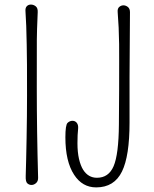

<svg xmlns="http://www.w3.org/2000/svg" viewBox="-20 -815 679 846"><path d="M147.9 -32.2Q148.4 -16.6 138.9 -8.3Q129.4 0 118.9 0Q108.4 0 100.3 -7.3Q92.3 -14.6 93.3 -40Q94.2 -65.4 95.2 -110.4Q96.2 -155.3 97.2 -206.1Q99.1 -306.6 99.1 -393.8Q99.1 -481 98.9 -529.5Q98.6 -578.1 97.7 -619.1Q96.2 -710 92.3 -764.2Q90.8 -779.8 97.9 -787.4Q105 -794.9 116.2 -794.9Q127.4 -794.9 137.2 -787.4Q147 -779.8 146.2 -761.7Q145.5 -743.7 144.8 -726.1Q144 -708.5 143.3 -688Q142.6 -667.5 142.3 -640.9Q142.1 -614.3 142.1 -426.8Q142.1 -239.3 147.9 -32.2ZM552.7 -761.2Q550.8 -530.8 550.8 -476.6V-274.9Q550.8 -127.4 517.6 -59.6Q483.4 10.7 403.8 10.7Q342.8 10.7 306.6 -44.9Q268.1 -103.5 268.1 -210Q268.1 -264.2 277.6 -273.4Q287.1 -282.7 299.3 -282.7Q311.5 -282.7 318.6 -273.4Q325.7 -264.2 324.2 -248Q321.3 -222.7 321.3 -183.6Q321.3 -144.5 328.1 -114.7Q335 -85 346.7 -66.4Q369.1 -31.7 407.2 -31.7Q458.5 -31.7 480.5 -82.5Q502.9 -134.8 503.9 -265.6Q504.9 -324.2 504.9 -415.5Q504.9 -506.8 505.1 -546.1Q505.4 -585.4 504.9 -621.1Q503.9 -695.8 498.5 -761.7Q497.1 -777.3 505.4 -784.4Q513.7 -791.5 523.9 -791.5Q534.2 -791.5 543.5 -784.2Q552.7 -776.9 552.7 -761.2Z"/></svg>

Font: Pompiere
Style: Regular
Weight: 400
Designer: Karolina Lach
Foundry: Sorkin Type Co.
Version: Version 1.002